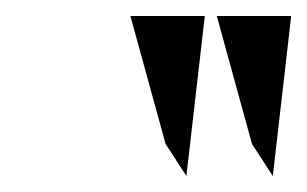

<svg xmlns="http://www.w3.org/2000/svg" viewBox="-20 -797 384 240"><path d="M143 -777 187 -617 213 -577 236 -777ZM251 -777 295 -617 321 -577 344 -777Z"/></svg>

Font: Charger Sport
Style: NrwObl
Weight: 400
Designer: Jasper
Foundry: Cannot Into Space Fonts
Version: Version 1.1